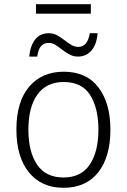

<svg xmlns="http://www.w3.org/2000/svg" viewBox="-20 -883 603 913"><path d="M282 10Q177 10 117.5 -63.5Q58 -137 58 -267Q58 -399 118.5 -470.5Q179 -542 283 -542Q391 -542 448 -467.5Q505 -393 505 -266Q505 -137 447 -63.5Q389 10 282 10ZM282 -39Q366 -39 407 -100.5Q448 -162 448 -267Q448 -368 409 -430.5Q370 -493 283 -493Q201 -493 158 -433.5Q115 -374 115 -266Q115 -161 156.5 -100Q198 -39 282 -39ZM119 -614Q124 -666 147.5 -695.5Q171 -725 212 -725Q234 -725 252 -715Q270 -705 286.5 -692Q303 -679 319 -669.5Q335 -660 352 -660Q373 -660 387 -675Q401 -690 407 -725H444Q440 -672 415 -643Q390 -614 351 -614Q329 -614 310.5 -624Q292 -634 276 -646.5Q260 -659 244.5 -669Q229 -679 211 -679Q190 -679 176 -664.5Q162 -650 157 -614ZM151 -818V-863H412V-818Z"/></svg>

Font: Noto Sans Mono SemiCondensed Light
Style: Regular
Weight: 300
Width: 4
Designer: Monotype Design Team
Foundry: Monotype Imaging Inc.
Version: Version 2.014; ttfautohint (v1.8.4.7-5d5b)